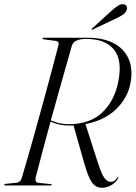

<svg xmlns="http://www.w3.org/2000/svg" viewBox="-25 -879 643 910"><path d="M536 -38.5Q530 -20 507.5 -4.5Q485 11 457.5 11Q430 11 411.8 -13Q393.5 -37 374.5 -104.5L323.5 -284.5Q314.5 -284 305.5 -284Q278 -284 255 -289.2Q232 -294.5 214.5 -302.5Q193.5 -226 175 -156.2Q156.5 -86.5 144 -37.5Q142 -28 144.5 -20.8Q147 -13.5 155.5 -12.5L215 -6.5Q220 -6.5 220 -3.5Q220 0 216 0H0Q-5 0 -5 -3Q-5 -7 1 -7.5L55 -13Q71 -14.5 78.5 -36.5Q92 -81.5 110 -144.5Q128 -207.5 148 -279.2Q168 -351 187.5 -422.8Q207 -494.5 224 -557.8Q241 -621 252.5 -667Q255.5 -683 240 -685L183 -692.5Q176.5 -693.5 176.5 -697Q176.5 -700 181.5 -700H392Q463 -700 512.5 -674.8Q562 -649.5 584 -601.5Q606 -553.5 593.5 -485.5Q580.5 -415 525.2 -361.5Q470 -308 380 -291L438.5 -109Q457 -51.5 470.8 -34.2Q484.5 -17 501 -17Q518.5 -17 531 -38Q533.5 -41.5 535.5 -41.5Q536.5 -41 536 -38.5ZM315 -660Q303 -618 286.8 -560.8Q270.5 -503.5 252.2 -438.5Q234 -373.5 216 -308.5Q235 -300 256 -295.2Q277 -290.5 300.5 -290.5Q402 -290.5 460 -346.2Q518 -402 535.5 -491.5Q556 -593.5 515.2 -644Q474.5 -694.5 384.5 -694.5Q356 -694.5 338.2 -687Q320.5 -679.5 315 -660ZM503 -827.5Q520.5 -843 534.2 -851.8Q548 -860.5 559.5 -859Q571.5 -858 575 -849.5Q578.5 -841 575.5 -832.5Q570.5 -818 556.5 -808.8Q542.5 -799.5 525 -791.5L414.5 -739Q410 -736.5 409 -738.5Q408 -741 411.5 -744Z"/></svg>

Font: Fraunces 144pt Light
Style: Italic
Weight: 300
Italic angle: -16°
Version: Version 1.000;[0bf87f6ff]